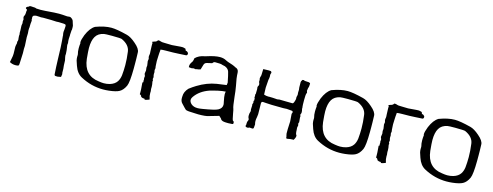

<svg xmlns="http://www.w3.org/2000/svg" viewBox="-22 -1046 4092 1593"><g transform="rotate(15 2024.0 -249.0)"><path d="M467.3 1.5 446.3 0.5Q439 -2.9 439 -9.8Q437 -59.1 435.1 -75.2Q433.1 -99.6 432.6 -141.6Q429.7 -260.3 425.8 -297.4Q424.3 -306.6 424.3 -314.5Q424.3 -325.7 422.4 -337.4Q422.9 -338.9 422.9 -340.8Q422.9 -342.8 421.9 -344.7Q418.9 -357.4 418.9 -370.1Q418.9 -381.3 421.4 -393.1Q421.4 -406.2 422.9 -419.4Q422.9 -428.2 419.4 -432.1Q413.6 -438 359.4 -438Q346.7 -438 340.3 -437Q305.7 -439.9 226.1 -439.9Q213.9 -438.5 206.5 -438.5Q200.2 -438.5 197.3 -439.5Q182.6 -440.9 167.5 -440.9Q157.2 -440.9 142.6 -434.6L141.1 -430.7Q136.2 -426.3 136.2 -420.9Q136.2 -418.9 137 -417.5Q137.7 -416 137.7 -413.6L137.2 -400.9Q140.1 -396 140.1 -390.6Q140.1 -385.7 139.2 -381.3Q136.7 -369.1 136.7 -338.9L137.2 -336.9Q134.8 -329.1 134.8 -307.1Q136.2 -292 136.7 -282.7Q136.7 -266.1 135.7 -247.6Q137.2 -211.9 139.6 -175.3Q138.2 -162.1 138.2 -148.4Q138.2 -140.6 138.7 -133.3L139.2 -111.8L135.3 -23.9Q135.3 -7.8 129.6 -3.9Q124 0 104 0Q77.6 0 54.2 -13.2L56.6 -24.4Q59.1 -42.5 62.3 -55.2Q65.4 -67.9 65.4 -80.1Q65.4 -85.4 65.9 -87.9L64.5 -147.5Q64.5 -154.3 66.4 -161.6Q67.4 -165.5 67.9 -168.5Q68.4 -171.4 69.3 -174.3Q70.3 -177.2 70.3 -180.2Q70.3 -184.1 69.6 -186.3Q68.8 -188.5 68.8 -190.4Q73.7 -200.7 73.7 -210.9Q73.7 -216.3 72.3 -221.7Q70.8 -229.5 70.8 -241.2Q70.8 -249.5 71.5 -251.7Q72.3 -253.9 72.3 -256.8Q69.8 -264.2 69.8 -273.4Q70.3 -278.3 70.3 -286.1Q68.4 -304.2 68.4 -330.1Q68.4 -336.9 70.3 -343.8Q71.8 -347.2 71.8 -351.1Q71.8 -354.5 70.8 -358.4Q69.8 -362.3 69.8 -366.7Q69.8 -376.5 71.8 -386.2Q66.9 -393.6 66.9 -403.8Q66.9 -412.6 72.3 -418.9Q76.7 -428.2 76.7 -445.3Q76.7 -453.1 77.1 -457Q79.1 -461.9 79.1 -465.8Q79.1 -470.7 74.7 -472.7Q73.2 -472.7 72.3 -474.1Q65.9 -476.6 65.9 -481.9Q65.9 -485.4 69.3 -488.3Q75.2 -494.6 81.5 -496.1Q87.9 -497.6 90.8 -502.4Q90.8 -505.4 104 -505.4Q115.2 -505.4 125 -503.9Q140.6 -503.9 144 -501.7Q147.5 -499.5 151.4 -499L188.5 -497.6Q212.4 -497.6 302.2 -504.9Q323.7 -506.3 345.2 -506.3Q370.1 -506.3 415 -502.4Q419.9 -502.4 435.5 -504.4Q444.8 -504.4 452.6 -497.6Q468.3 -486.8 471.2 -470.2Q472.7 -461.9 476.1 -454.6Q481.9 -441.9 481.9 -429.7V-406.2Q480 -403.3 480 -399.7Q480 -396 479.5 -392.1Q477.5 -376.5 477.5 -362.3L478 -356.9Q476.1 -333.5 476.1 -324.2Q476.1 -307.6 479 -290Q479 -285.2 478 -282Q477.1 -278.8 477.1 -273.4Q477.1 -266.6 483.4 -229.5Q485.4 -214.4 485.4 -198.2Q485.4 -191.4 484.4 -185.5Q484.4 -177.7 492.2 -144.5Q493.2 -94.7 496.6 -73.7L497.1 -40Q499.5 -32.2 499.5 -28.3Q499.5 -26.4 495.6 -3.9Z M851.6 -44.9Q877.9 -44.9 902.8 -52.2Q943.4 -64.5 961.9 -92.8Q976.6 -115.2 981 -147.5Q985.4 -189.5 985.4 -236.3Q985.4 -288.6 977.1 -350.1Q969.7 -407.2 900.4 -438.5Q890.1 -442.4 815.9 -442.9Q758.8 -442.9 747.6 -440.4Q699.2 -430.7 678.2 -395Q657.2 -359.4 657.2 -295.9Q657.2 -270 663.6 -204.1Q679.2 -64.5 806.6 -49.3Q833.5 -44.9 851.6 -44.9ZM858.4 6.3Q756.3 6.3 663.6 -43.9Q619.6 -67.4 599.1 -127.9Q591.8 -148.4 585.4 -169.4Q582 -185.5 582 -199.2L582.5 -213.9Q582.5 -219.2 582 -221.7Q575.7 -242.7 575.7 -272.5Q575.7 -293 578.6 -316.9Q576.2 -318.8 576.2 -324.7Q576.2 -345.2 592.8 -388.2Q620.6 -454.6 660.6 -478Q735.8 -506.3 794.9 -506.3Q840.3 -506.3 932.6 -482.9Q967.8 -474.1 1011.2 -436Q1058.6 -396 1058.6 -364.3L1060.1 -310.5Q1060.1 -287.1 1060.5 -270V-225.6Q1059.6 -107.9 1044.9 -76.2Q1025.4 -34.2 995.6 -18.1Q969.2 -3.4 909.2 3.4Q883.3 6.3 858.4 6.3Z M1214.4 -0.5Q1214.4 -9.3 1205.1 -9.3L1199.7 -8.8Q1193.4 -9.8 1181.6 -15.6Q1177.2 -27.3 1173.8 -29.5Q1170.4 -31.7 1164.1 -34.7L1164.6 -48.3Q1164.6 -79.1 1162.1 -100.6Q1160.6 -116.7 1159.7 -133.8Q1159.7 -134.3 1162.1 -135.3Q1166.5 -136.7 1166.5 -140.1Q1165 -145.5 1165 -149.9Q1165 -152.3 1165.5 -155.3Q1166 -158.2 1166 -161.1Q1166 -166 1164.1 -172.9V-174.8Q1164.1 -176.8 1164.6 -178.2Q1165 -179.7 1165.5 -181.9Q1166 -184.1 1166 -187Q1166 -194.3 1162.1 -201.2Q1159.2 -206.1 1159.2 -211.9Q1159.2 -218.3 1161.1 -225.6Q1163.1 -232.9 1163.1 -239.3Q1163.1 -244.6 1161.6 -250Q1160.2 -255.4 1160.2 -261.2Q1160.2 -266.6 1161.1 -271Q1162.1 -275.4 1162.1 -279.3Q1162.1 -281.2 1159.2 -300.3Q1156.7 -308.6 1156.7 -316.4Q1156.7 -324.2 1159.2 -332.5L1159.7 -336.4Q1159.7 -338.9 1158.7 -340.8Q1155.3 -349.6 1155.3 -358.4Q1155.3 -364.7 1156.7 -370.6Q1158.2 -372.1 1158.2 -385.7Q1158.2 -393.1 1157.2 -399.9Q1155.8 -412.1 1155.8 -440.4L1155.3 -458Q1155.3 -464.4 1155.8 -466.1Q1156.2 -467.8 1156.2 -469.2Q1156.2 -472.7 1152.3 -477.5L1150.4 -481Q1159.7 -485.8 1168 -487.8Q1187 -491.2 1194.3 -505.9L1202.1 -506.3Q1211.9 -506.3 1219 -502.4Q1226.1 -498.5 1259.3 -498.5Q1287.6 -498.5 1315.9 -497.1Q1342.3 -500 1364.3 -501Q1377.9 -502.4 1388.7 -502.9Q1399.4 -503.4 1405.3 -503.4Q1413.6 -503.4 1432.6 -497.1L1437.5 -483.9L1441.4 -481.4Q1449.7 -481.4 1455.1 -475.1Q1462.9 -469.7 1462.9 -462.9Q1462.9 -447.3 1451.7 -445.8L1390.6 -442.4Q1349.6 -439.5 1280.3 -439.5Q1250.5 -439.5 1234.4 -436.5L1233.9 -426.3Q1232.4 -415.5 1231.9 -405.3L1230.5 -377.4Q1229 -356.9 1229 -336.9Q1229 -314.5 1231.4 -291.5Q1231.4 -287.1 1232.7 -283.7Q1233.9 -280.3 1233.9 -276.4Q1233.9 -273.9 1231.4 -262.2L1231 -259.3Q1231 -254.9 1232.7 -250.7Q1234.4 -246.6 1234.4 -241.2Q1233.4 -233.4 1233.4 -227.5Q1233.4 -215.8 1237.3 -203.6L1237.8 -199.7L1237.3 -195.3Q1235.4 -190.9 1235.4 -186Q1235.4 -179.7 1239.3 -175.8Q1239.7 -175.3 1239.7 -170.9Q1239.3 -168.5 1238.8 -166.5Q1238.3 -164.6 1238.3 -162.1Q1243.7 -139.6 1243.7 -118.2L1243.2 -103.5Q1243.2 -98.1 1244.1 -92.8Q1245.1 -87.4 1245.6 -82.5L1245.1 -65.9Q1245.1 -40.5 1252.4 -20L1253.9 -12.2L1230.5 -3.9Z M1659.2 -46.9Q1671.4 -46.9 1698.2 -51.3Q1802.7 -68.4 1826.7 -82Q1857.9 -99.1 1857.9 -128.9Q1857.9 -137.2 1853.5 -155.3Q1844.7 -196.8 1844.7 -216.8Q1844.7 -230.5 1847.7 -239.7Q1822.3 -238.8 1785.2 -231Q1737.8 -220.2 1716.3 -213.4Q1634.3 -185.5 1592.8 -125Q1583.5 -111.8 1583.5 -99.1Q1583.5 -80.6 1602.1 -64Q1622.6 -46.9 1654.3 -46.9ZM1935.1 7.8Q1910.6 7.8 1897.5 5.9Q1872.6 2 1866.7 -14.2L1848.1 -31.7Q1782.2 -13.7 1763.2 -7.3Q1738.8 1.5 1675.8 1.5Q1661.1 1.5 1650.9 0.5Q1579.6 -0.5 1567.4 -7.8Q1562 -11.2 1525.4 -50.8Q1509.3 -66.9 1509.3 -94.7L1509.8 -108.9Q1509.8 -148.4 1542 -182.6Q1547.9 -188 1570.8 -203.6Q1591.3 -216.3 1598.1 -221.2Q1676.8 -269.5 1757.8 -282.7L1840.8 -294.4Q1843.8 -310.1 1843.8 -315.4Q1831.1 -380.4 1823.5 -405Q1815.9 -429.7 1786.1 -441.4L1764.6 -446.3Q1751 -451.7 1738.3 -451.7L1695.8 -452.6Q1683.6 -449.2 1678.7 -439.5Q1678.2 -438 1670.2 -436.8Q1662.1 -435.5 1652.8 -432.9Q1643.6 -430.2 1634.8 -428.7Q1615.2 -424.3 1610.4 -405.3L1598.1 -363.8Q1580.1 -357.4 1566.4 -357.4Q1560.1 -354.5 1554.7 -354.5Q1550.3 -354.5 1546.4 -356.4Q1545.4 -357.4 1542.5 -357.4Q1540.5 -357.4 1538.1 -356.9Q1535.6 -356.4 1533 -356Q1530.3 -355.5 1528.8 -354.7Q1527.3 -354 1520 -354Q1510.3 -354 1499 -356.4L1498.5 -366.2Q1498.5 -385.7 1516.1 -407.7Q1523.4 -422.9 1524.4 -439.9Q1554.7 -469.7 1600.6 -477.5Q1606.9 -478.5 1616.7 -481.9Q1686 -504.4 1728 -504.4Q1759.8 -504.4 1782.7 -491.2Q1789.1 -487.3 1801.3 -482.9Q1855 -465.8 1860.6 -461.7Q1866.2 -457.5 1870.6 -456.1Q1900.9 -448.2 1901.9 -418Q1902.8 -372.6 1917 -307.6Q1924.8 -265.1 1928.7 -219.2Q1938 -132.8 1944.3 -120.6Q1947.3 -114.3 1953.1 -79.6Q1962.9 -21 1969.2 -20.8Q1975.6 -20.5 1978 -6.8Q1978 4.9 1968.8 5.9Q1949.7 7.3 1935.1 7.8Z M2439.5 6.3Q2431.6 6.3 2431.2 1Q2431.2 -10.7 2427.2 -21.5Q2424.8 -28.3 2424.8 -34.7V-73.2Q2424.8 -89.8 2427.7 -139.6Q2425.3 -178.7 2423.3 -198.2V-205.1Q2423.8 -207.5 2425.8 -210Q2427.7 -212.4 2427.7 -214.4L2427.2 -219.2Q2426.8 -228.5 2416 -228.8Q2405.3 -229 2395 -230.7Q2384.8 -232.4 2373.5 -232.4Q2366.2 -232.4 2359.4 -231.7Q2352.5 -231 2343.8 -231Q2334.5 -231.4 2308.6 -231.4Q2235.4 -231.4 2194.8 -234.9Q2171.9 -236.8 2168 -236.8Q2163.1 -236.8 2159.2 -234.9Q2154.3 -229 2154.3 -222.2L2155.8 -128.4Q2155.8 -119.6 2152.8 -104Q2148.4 -83 2148.4 -68.4Q2148.4 -55.7 2151.9 -43.5Q2152.8 -41.5 2152.8 -39.1Q2150.4 -16.1 2150.4 -12Q2150.4 -7.8 2148.4 -5.4Q2147.5 -2.4 2139.6 -1L2113.8 -2.9Q2106.9 2.4 2098.1 2.4Q2091.3 2.4 2084.5 -1Q2079.6 -3.9 2079.6 -8.3Q2083 -16.6 2083 -24.9L2082.5 -31.7Q2082.5 -44.4 2089.8 -58.1Q2091.3 -60.5 2091.3 -64.9Q2091.3 -68.8 2088.9 -72.3Q2082.5 -83 2082.5 -94.7Q2082.5 -116.2 2087.9 -130.4Q2089.8 -133.8 2089.8 -137.2Q2089.8 -141.6 2088.6 -144.3Q2087.4 -147 2087.4 -152.3Q2087.4 -159.7 2088.9 -184.1Q2088.9 -190.4 2087.9 -193.4Q2086.9 -194.3 2086.9 -195.3Q2086.9 -196.8 2087.9 -197.8Q2092.3 -205.1 2092.3 -212.9Q2092.3 -217.3 2090.3 -222.2Q2090.3 -225.6 2091.3 -226.1Q2094.2 -228.5 2094.7 -231Q2094.7 -233.9 2094.2 -235.8Q2093.8 -237.8 2093.8 -240.7L2094.2 -244.1Q2094.2 -249.5 2090.3 -253.9L2089.8 -256.8Q2089.8 -258.3 2090.3 -260Q2090.8 -261.7 2091.3 -264.2L2089.8 -283.2L2092.8 -283.7Q2092.8 -300.8 2093.3 -309.3Q2093.8 -317.9 2093.8 -326.7Q2093.8 -330.6 2092.8 -334.5Q2091.8 -338.4 2091.8 -341.8Q2091.8 -351.1 2098.6 -359.9Q2100.1 -361.8 2100.1 -364.7Q2100.1 -368.2 2099.6 -370.1Q2097.7 -375.5 2097.7 -380.4Q2093.3 -386.2 2093.3 -392.1L2093.8 -405.8Q2093.8 -410.2 2092.5 -413.8Q2091.3 -417.5 2091.3 -419.9Q2091.3 -423.3 2092.3 -426.8Q2095.7 -437 2097.7 -447.3Q2099.1 -480.5 2099.6 -501L2148.9 -502.4Q2153.3 -502 2157.5 -501.5Q2161.6 -501 2165 -501Q2172.4 -495.6 2172.4 -489.3Q2172.4 -486.8 2171.4 -484.4Q2167.5 -476.6 2167.5 -468.3Q2167.5 -463.4 2168.5 -458.5Q2168.5 -441.9 2164.1 -425.3Q2161.1 -389.6 2159.2 -357.4Q2159.2 -347.7 2161.1 -298.3Q2180.2 -291.5 2199.7 -291.5L2206.5 -292Q2237.3 -292 2263.2 -289.6Q2268.6 -288.6 2273.9 -288.6Q2283.2 -288.6 2293.5 -291.5Q2301.8 -291.5 2345.9 -290.5Q2390.1 -289.6 2407.2 -289.6Q2418 -289.6 2426.8 -331.5Q2425.8 -336.9 2425.8 -341.8Q2425.8 -350.6 2428.7 -359.4Q2430.7 -363.8 2430.7 -368.2L2429.2 -389.2L2430.2 -410.6Q2430.2 -420.9 2427.7 -431.6Q2427.2 -435.1 2427.2 -477.5Q2427.2 -482.9 2433.6 -492.7Q2435.5 -495.6 2436.5 -498Q2440.4 -500 2446.8 -500Q2450.2 -499.5 2458.5 -495.6Q2491.2 -494.1 2494.6 -493.2Q2505.9 -489.3 2505.9 -484.4Q2505.9 -457.5 2500 -445.8Q2500 -443.4 2499 -439.5Q2498 -435.5 2497.6 -429.2Q2497.6 -427.2 2496.8 -425Q2496.1 -422.9 2496.1 -421.4Q2496.1 -418 2498.5 -413.8Q2501 -409.7 2501 -406.2Q2501 -404.3 2498 -397.9Q2493.2 -387.7 2493.2 -342.3Q2493.2 -293 2495.1 -282.7Q2496.6 -278.3 2496.6 -273.4Q2496.6 -269.5 2495.6 -265.1Q2495.6 -262.2 2497.1 -260.7Q2500.5 -249 2500.5 -236.8Q2500.5 -227.5 2495.1 -217.8Q2494.6 -216.3 2494.6 -213.9Q2494.6 -212.4 2495.1 -211.9Q2499 -205.6 2499 -199.2Q2499 -195.8 2498 -192.4Q2498 -188.5 2501.5 -151.4Q2497.1 -145.5 2497.1 -138.7Q2497.1 -136.2 2500.5 -123.5Q2500.5 -121.1 2500 -119.6Q2496.6 -111.3 2496.6 -103Q2496.6 -98.6 2497.3 -94.5Q2498 -90.3 2498 -85.9Q2498.5 -63 2500.5 -58.1Q2501 -49.8 2504.9 -45.7Q2508.8 -41.5 2508.8 -36.6Q2508.8 -20.5 2494.6 1L2486.8 0.5Q2465.8 0.5 2442.9 5.9Z M2880.9 -44.9Q2907.2 -44.9 2932.1 -52.2Q2972.7 -64.5 2991.2 -92.8Q3005.9 -115.2 3010.3 -147.5Q3014.6 -189.5 3014.6 -236.3Q3014.6 -288.6 3006.3 -350.1Q2999 -407.2 2929.7 -438.5Q2919.4 -442.4 2845.2 -442.9Q2788.1 -442.9 2776.9 -440.4Q2728.5 -430.7 2707.5 -395Q2686.5 -359.4 2686.5 -295.9Q2686.5 -270 2692.9 -204.1Q2708.5 -64.5 2835.9 -49.3Q2862.8 -44.9 2880.9 -44.9ZM2887.7 6.3Q2785.6 6.3 2692.9 -43.9Q2648.9 -67.4 2628.4 -127.9Q2621.1 -148.4 2614.7 -169.4Q2611.3 -185.5 2611.3 -199.2L2611.8 -213.9Q2611.8 -219.2 2611.3 -221.7Q2605 -242.7 2605 -272.5Q2605 -293 2607.9 -316.9Q2605.5 -318.8 2605.5 -324.7Q2605.5 -345.2 2622.1 -388.2Q2649.9 -454.6 2689.9 -478Q2765.1 -506.3 2824.2 -506.3Q2869.6 -506.3 2961.9 -482.9Q2997.1 -474.1 3040.5 -436Q3087.9 -396 3087.9 -364.3L3089.4 -310.5Q3089.4 -287.1 3089.8 -270V-225.6Q3088.9 -107.9 3074.2 -76.2Q3054.7 -34.2 3024.9 -18.1Q2998.5 -3.4 2938.5 3.4Q2912.6 6.3 2887.7 6.3Z M3243.7 -0.5Q3243.7 -9.3 3234.4 -9.3L3229 -8.8Q3222.7 -9.8 3210.9 -15.6Q3206.5 -27.3 3203.1 -29.5Q3199.7 -31.7 3193.4 -34.7L3193.8 -48.3Q3193.8 -79.1 3191.4 -100.6Q3189.9 -116.7 3189 -133.8Q3189 -134.3 3191.4 -135.3Q3195.8 -136.7 3195.8 -140.1Q3194.3 -145.5 3194.3 -149.9Q3194.3 -152.3 3194.8 -155.3Q3195.3 -158.2 3195.3 -161.1Q3195.3 -166 3193.4 -172.9V-174.8Q3193.4 -176.8 3193.8 -178.2Q3194.3 -179.7 3194.8 -181.9Q3195.3 -184.1 3195.3 -187Q3195.3 -194.3 3191.4 -201.2Q3188.5 -206.1 3188.5 -211.9Q3188.5 -218.3 3190.4 -225.6Q3192.4 -232.9 3192.4 -239.3Q3192.4 -244.6 3190.9 -250Q3189.5 -255.4 3189.5 -261.2Q3189.5 -266.6 3190.4 -271Q3191.4 -275.4 3191.4 -279.3Q3191.4 -281.2 3188.5 -300.3Q3186 -308.6 3186 -316.4Q3186 -324.2 3188.5 -332.5L3189 -336.4Q3189 -338.9 3188 -340.8Q3184.6 -349.6 3184.6 -358.4Q3184.6 -364.7 3186 -370.6Q3187.5 -372.1 3187.5 -385.7Q3187.5 -393.1 3186.5 -399.9Q3185.1 -412.1 3185.1 -440.4L3184.6 -458Q3184.6 -464.4 3185.1 -466.1Q3185.5 -467.8 3185.5 -469.2Q3185.5 -472.7 3181.6 -477.5L3179.7 -481Q3189 -485.8 3197.3 -487.8Q3216.3 -491.2 3223.6 -505.9L3231.4 -506.3Q3241.2 -506.3 3248.3 -502.4Q3255.4 -498.5 3288.6 -498.5Q3316.9 -498.5 3345.2 -497.1Q3371.6 -500 3393.6 -501Q3407.2 -502.4 3418 -502.9Q3428.7 -503.4 3434.6 -503.4Q3442.9 -503.4 3461.9 -497.1L3466.8 -483.9L3470.7 -481.4Q3479 -481.4 3484.4 -475.1Q3492.2 -469.7 3492.2 -462.9Q3492.2 -447.3 3481 -445.8L3419.9 -442.4Q3378.9 -439.5 3309.6 -439.5Q3279.8 -439.5 3263.7 -436.5L3263.2 -426.3Q3261.7 -415.5 3261.2 -405.3L3259.8 -377.4Q3258.3 -356.9 3258.3 -336.9Q3258.3 -314.5 3260.7 -291.5Q3260.7 -287.1 3262 -283.7Q3263.2 -280.3 3263.2 -276.4Q3263.2 -273.9 3260.7 -262.2L3260.3 -259.3Q3260.3 -254.9 3262 -250.7Q3263.7 -246.6 3263.7 -241.2Q3262.7 -233.4 3262.7 -227.5Q3262.7 -215.8 3266.6 -203.6L3267.1 -199.7L3266.6 -195.3Q3264.6 -190.9 3264.6 -186Q3264.6 -179.7 3268.6 -175.8Q3269 -175.3 3269 -170.9Q3268.6 -168.5 3268.1 -166.5Q3267.6 -164.6 3267.6 -162.1Q3272.9 -139.6 3272.9 -118.2L3272.5 -103.5Q3272.5 -98.1 3273.4 -92.8Q3274.4 -87.4 3274.9 -82.5L3274.4 -65.9Q3274.4 -40.5 3281.7 -20L3283.2 -12.2L3259.8 -3.9Z M3801.8 -44.9Q3828.1 -44.9 3853 -52.2Q3893.6 -64.5 3912.1 -92.8Q3926.8 -115.2 3931.2 -147.5Q3935.5 -189.5 3935.5 -236.3Q3935.5 -288.6 3927.2 -350.1Q3919.9 -407.2 3850.6 -438.5Q3840.3 -442.4 3766.1 -442.9Q3709 -442.9 3697.8 -440.4Q3649.4 -430.7 3628.4 -395Q3607.4 -359.4 3607.4 -295.9Q3607.4 -270 3613.8 -204.1Q3629.4 -64.5 3756.8 -49.3Q3783.7 -44.9 3801.8 -44.9ZM3808.6 6.3Q3706.5 6.3 3613.8 -43.9Q3569.8 -67.4 3549.3 -127.9Q3542 -148.4 3535.6 -169.4Q3532.2 -185.5 3532.2 -199.2L3532.7 -213.9Q3532.7 -219.2 3532.2 -221.7Q3525.9 -242.7 3525.9 -272.5Q3525.9 -293 3528.8 -316.9Q3526.4 -318.8 3526.4 -324.7Q3526.4 -345.2 3543 -388.2Q3570.8 -454.6 3610.8 -478Q3686 -506.3 3745.1 -506.3Q3790.5 -506.3 3882.8 -482.9Q3918 -474.1 3961.4 -436Q4008.8 -396 4008.8 -364.3L4010.3 -310.5Q4010.3 -287.1 4010.7 -270V-225.6Q4009.8 -107.9 3995.1 -76.2Q3975.6 -34.2 3945.8 -18.1Q3919.4 -3.4 3859.4 3.4Q3833.5 6.3 3808.6 6.3Z"/></g></svg>

Font: Kurland
Style: Regular
Weight: 400
Designer: GGBot
Version: 0.22